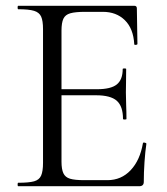

<svg xmlns="http://www.w3.org/2000/svg" viewBox="-20 -645 577 665"><path d="M462 0H43Q41 0 41 -6Q41 -12 43 -12Q80 -12 98 -17Q116 -22 122.5 -37Q129 -52 129 -81V-544Q129 -573 122.5 -587.5Q116 -602 98 -607.5Q80 -613 43 -613Q41 -613 41 -619Q41 -625 43 -625H445Q454 -625 454 -616L456 -493Q456 -490 450.5 -489.5Q445 -489 445 -492Q442 -546 412.5 -575Q383 -604 336 -604H275Q241 -604 223.5 -599Q206 -594 199.5 -580Q193 -566 193 -539V-85Q193 -59 199.5 -45Q206 -31 222.5 -26Q239 -21 272 -21H352Q400 -21 432.5 -55.5Q465 -90 475 -149Q475 -152 481 -151Q487 -150 487 -147Q483 -121 480.5 -84Q478 -47 478 -15Q478 0 462 0ZM406 -233Q406 -277 384.5 -296Q363 -315 313 -315H163V-336H316Q364 -336 384.5 -352.5Q405 -369 405 -406Q405 -408 411 -408Q417 -408 417 -406Q417 -376 416.5 -359.5Q416 -343 416 -325Q416 -302 417 -280Q418 -258 418 -233Q418 -231 412 -231Q406 -231 406 -233Z"/></svg>

Font: Cormorant Light
Style: Regular
Weight: 400
Version: Version 4.000